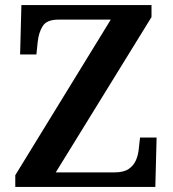

<svg xmlns="http://www.w3.org/2000/svg" viewBox="-20 -734 678 754"><path d="M40 0V-46L415 -657H210Q164 -657 148 -632Q132 -607 128 -569L123 -520H59L64 -714H575V-667L199 -57H429Q466 -57 485.5 -70.5Q505 -84 514 -105Q523 -126 525 -150L530 -194H595L590 0Z"/></svg>

Font: Noto Serif Khmer SemiBold
Style: Regular
Weight: 600
Version: Version 2.003